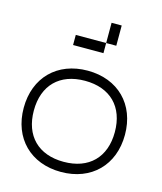

<svg xmlns="http://www.w3.org/2000/svg" viewBox="-112 -833 774 916"><g transform="rotate(15 275.0 -375.0)"><path d="M275 0C425 0 525 -100 525 -250C525 -400 425 -500 275 -500C125 -500 25 -400 25 -250C25 -100 125 0 275 0ZM75 -250C75 -375 150 -450 275 -450C400 -450 475 -375 475 -250C475 -125 400 -50 275 -50C150 -50 75 -125 75 -250ZM175 -600H325V-650H175ZM325 -650H375V-750H325Z"/></g></svg>

Font: LS-VG5000 Light
Style: Regular
Weight: 400
Designer: Justin Bihan, 2021
Foundry: Justin Bihan, 2021
Version: Version 1.000;Glyphs 3.1.2 (3151)